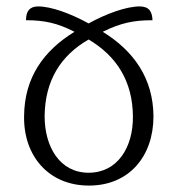

<svg xmlns="http://www.w3.org/2000/svg" viewBox="-20 -567 552 598"><path d="M99 -547C73 -547 61 -533 61 -504C119 -504 159 -495 212 -468C116 -409 56 -326 55 -205C53 -82 131 11 257 11C382 11 458 -80 458 -205C457 -323 397 -408 300 -468C357 -496 397 -504 455 -504C454 -530 445 -547 415 -547C374 -547 312 -525 256 -494C200 -525 139 -547 99 -547ZM256 -444C344 -392 393 -313 394 -205C395 -108 346 -29 256 -29C166 -29 119 -110 119 -205C120 -316 169 -394 256 -444Z"/></svg>

Font: Noto Serif Georgian SemiCondensed Light
Style: Regular
Weight: 300
Width: 4
Designer: Monotype Design Team, Akaki Razmadze
Foundry: Google LLC
Version: Version 2.003